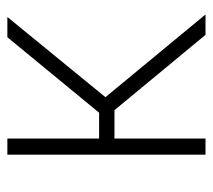

<svg xmlns="http://www.w3.org/2000/svg" viewBox="-48 -528 576 519"><g transform="rotate(-90 239.5 -268.0)"><path d="M81.5 0V-535.6H125V-287.6H194.8L398.9 -535.6H453.6L236.8 -270.5L460.4 0H405.3L201.7 -246.1H125V0Z"/></g></svg>

Font: Inter 20pt ExtraLight
Style: Regular
Weight: 250
Version: Version 4.001;git-66647c0bb